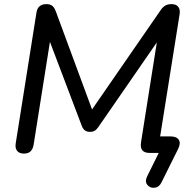

<svg xmlns="http://www.w3.org/2000/svg" viewBox="-20 -732 939 919"><path d="M684.3 112.2 753.8 -28.3V0H696.4Q671.3 0 661 -13Q650.7 -25.9 655.2 -52.3L737.7 -573.5H761.4L450.7 -123.9Q441.9 -111.3 433 -106.1Q424.2 -100.9 410.5 -100.9Q395.3 -100.9 385.9 -108.2Q376.5 -115.5 371 -130.8L204 -571.4H225.3L140.8 -38.4Q137 -17.8 125.9 -7.3Q114.8 3.1 94.5 3.1Q72.4 3.1 62 -9.8Q51.7 -22.7 55.2 -45.6L154.3 -670.3Q157.2 -691.6 169.3 -701.9Q181.4 -712.3 201.7 -712.3Q220 -712.3 230.2 -704.2Q240.3 -696.1 247.7 -676.1L430.4 -181.5H402.2L749.2 -683.8Q759.8 -699 771.7 -705.6Q783.6 -712.3 801.6 -712.3Q823.2 -712.3 833.3 -699.2Q843.4 -686.1 839.6 -663.2L741.7 -48.9L732 -79.1H796Q825.2 -79.1 835.7 -62.9Q846.2 -46.7 832.9 -19.8L752.7 141.5Q741.4 164.4 719.5 166.7Q697.6 168.9 685 152.6Q672.4 136.4 684.3 112.2Z"/></svg>

Font: SN Pro Thin
Style: Italic
Weight: 200
Italic angle: -9°
Designer: Tobias Whetton
Foundry: Supernotes
Version: Version 1.003;Glyphs 3.3 (3324)